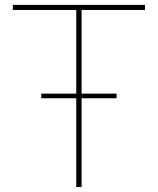

<svg xmlns="http://www.w3.org/2000/svg" viewBox="-20 -752 635 772"><path d="M448.7 -356.9H308.1V0H286.6V-356.9H146V-375.5H286.6V-711.9H31.7V-732.4H563V-711.9H308.1V-375.5H448.7Z"/></svg>

Font: Kumbh Sans Thin
Style: Regular
Weight: 250
Version: Version 1.004